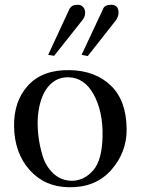

<svg xmlns="http://www.w3.org/2000/svg" viewBox="-20 -771 590 805"><path d="M511 -230Q512 -133 446.5 -58.5Q381 16 269 14Q168 13 104.5 -58Q41 -129 39 -240Q37 -346 97.5 -412.5Q158 -479 272 -477Q380 -475 445 -412Q510 -349 511 -230ZM410 -200Q412 -303 373 -374.5Q334 -446 266 -447Q215 -448 181 -406.5Q147 -365 139 -285Q136 -249 140.5 -206Q145 -163 158.5 -118Q172 -73 204.5 -43Q237 -13 283 -13Q333 -14 370.5 -56.5Q408 -99 410 -200ZM477 -718Q477 -702 466 -686L348 -536L322 -541L412 -733Q418 -751 446 -751Q477 -751 477 -718ZM337 -718Q337 -700 325 -686L207 -537L182 -541L271 -733Q280 -751 306 -751Q320 -751 328.5 -741.5Q337 -732 337 -718Z"/></svg>

Font: GFS Artemisia
Style: Regular
Weight: 400
Designer: Takis Katsoulidis and George D. Matthiopoulos
Foundry: Takis Katsoulidis and George D. Matthiopoulos
Version: Version 1.0